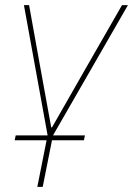

<svg xmlns="http://www.w3.org/2000/svg" viewBox="-20 -526 517 746"><path d="M37 19 41 0H165L73 -506H93L137 -262L179 -31H182L314 -262L454 -506H477L186 0H310L306 19H182L146 200H125L161 19Z"/></svg>

Font: IBM Plex Sans Thin
Style: Italic
Weight: 250
Italic angle: -11.31°
Designer: Mike Abbink, Paul van der Laan, Pieter van Rosmalen
Foundry: Bold Monday
Version: Version 3.201